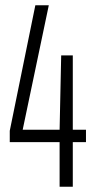

<svg xmlns="http://www.w3.org/2000/svg" viewBox="-20 -708 365 728"><path d="M206 0V-169H17V-212L114 -688H165L66 -216H206L212 -498H256V-216H306V-169H256V0Z"/></svg>

Font: Saira Ultra Condensed Light
Style: Regular
Weight: 300
Width: 1
Designer: Hector Gatti with collaboration of the Omnibus-Type team
Foundry: Omnibus-Type
Version: Version 1.001; ttfautohint (v1.8)